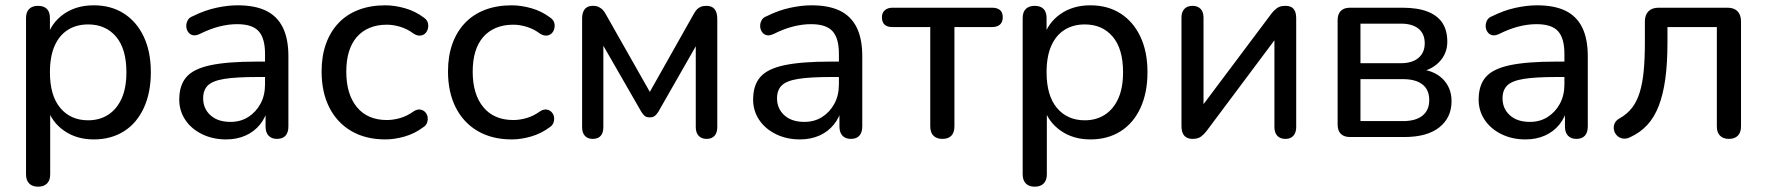

<svg xmlns="http://www.w3.org/2000/svg" viewBox="-20 -516 6654 723"><path d="M123 187Q102 187 90 175Q78 163 78 141V-448Q78 -471 90 -482.5Q102 -494 123 -494Q145 -494 156.5 -482.5Q168 -471 168 -448V-357L157 -375Q173 -430 220 -463Q267 -496 333 -496Q398 -496 446 -465.5Q494 -435 521 -378.5Q548 -322 548 -244Q548 -167 521.5 -109.5Q495 -52 446.5 -21.5Q398 9 333 9Q268 9 221 -24Q174 -57 158 -111H169V141Q169 163 157 175Q145 187 123 187ZM312 -63Q355 -63 387.5 -84Q420 -105 438 -145Q456 -185 456 -244Q456 -332 417 -378Q378 -424 312 -424Q268 -424 235.5 -403.5Q203 -383 185.5 -343Q168 -303 168 -244Q168 -156 207 -109.5Q246 -63 312 -63Z M831 9Q781 9 740.5 -11Q700 -31 677.5 -65Q655 -99 655 -141Q655 -195 682 -226Q709 -257 773 -270.5Q837 -284 945 -284H992V-226H947Q870 -226 825.5 -219Q781 -212 763 -194.5Q745 -177 745 -146Q745 -107 772.5 -82Q800 -57 848 -57Q886 -57 915 -75.5Q944 -94 961 -125.5Q978 -157 978 -198V-313Q978 -372 954 -398.5Q930 -425 873 -425Q840 -425 805 -416Q770 -407 732 -388Q717 -381 706 -383.5Q695 -386 688.5 -395.5Q682 -405 681.5 -416.5Q681 -428 686.5 -439Q692 -450 706 -455Q750 -477 793.5 -486.5Q837 -496 875 -496Q940 -496 982 -475.5Q1024 -455 1045 -412.5Q1066 -370 1066 -304V-40Q1066 -17 1055 -5Q1044 7 1023 7Q1003 7 991.5 -5Q980 -17 980 -40V-111H989Q981 -74 959 -47Q937 -20 904.5 -5.5Q872 9 831 9Z M1431 9Q1357 9 1303 -22.5Q1249 -54 1220 -111.5Q1191 -169 1191 -247Q1191 -305 1207.5 -351Q1224 -397 1255 -429.5Q1286 -462 1330.5 -479Q1375 -496 1431 -496Q1466 -496 1505 -485Q1544 -474 1577 -449Q1588 -441 1591 -430.5Q1594 -420 1591.5 -409Q1589 -398 1581.5 -390.5Q1574 -383 1562.5 -382Q1551 -381 1538 -389Q1514 -407 1487.5 -415Q1461 -423 1437 -423Q1400 -423 1371.5 -411Q1343 -399 1323.5 -376.5Q1304 -354 1294 -321.5Q1284 -289 1284 -246Q1284 -161 1324 -112.5Q1364 -64 1437 -64Q1461 -64 1487 -71.5Q1513 -79 1538 -97Q1551 -105 1562 -103.5Q1573 -102 1580.5 -94.5Q1588 -87 1590 -76.5Q1592 -66 1588.5 -55Q1585 -44 1574 -37Q1542 -13 1504 -2Q1466 9 1431 9Z M1907 9Q1833 9 1779 -22.5Q1725 -54 1696 -111.5Q1667 -169 1667 -247Q1667 -305 1683.5 -351Q1700 -397 1731 -429.5Q1762 -462 1806.5 -479Q1851 -496 1907 -496Q1942 -496 1981 -485Q2020 -474 2053 -449Q2064 -441 2067 -430.5Q2070 -420 2067.5 -409Q2065 -398 2057.5 -390.5Q2050 -383 2038.5 -382Q2027 -381 2014 -389Q1990 -407 1963.5 -415Q1937 -423 1913 -423Q1876 -423 1847.5 -411Q1819 -399 1799.5 -376.5Q1780 -354 1770 -321.5Q1760 -289 1760 -246Q1760 -161 1800 -112.5Q1840 -64 1913 -64Q1937 -64 1963 -71.5Q1989 -79 2014 -97Q2027 -105 2038 -103.5Q2049 -102 2056.5 -94.5Q2064 -87 2066 -76.5Q2068 -66 2064.5 -55Q2061 -44 2050 -37Q2018 -13 1980 -2Q1942 9 1907 9Z M2212 7Q2193 7 2182.5 -4.5Q2172 -16 2172 -37V-445Q2172 -461 2176.5 -472Q2181 -483 2190 -488.5Q2199 -494 2213 -494Q2226 -494 2235 -489.5Q2244 -485 2250.5 -478Q2257 -471 2262 -461L2427 -170L2591 -461Q2597 -472 2603 -479Q2609 -486 2618 -490Q2627 -494 2640 -494Q2661 -494 2671 -481.5Q2681 -469 2681 -445V-37Q2681 -16 2670.5 -4.5Q2660 7 2641 7Q2622 7 2611 -4.5Q2600 -16 2600 -37V-382H2623L2459 -95Q2454 -87 2447 -80.5Q2440 -74 2427 -74Q2413 -74 2406.5 -80.5Q2400 -87 2395 -95L2230 -382H2252V-37Q2252 -16 2242 -4.5Q2232 7 2212 7Z M2992 9Q2942 9 2901.5 -11Q2861 -31 2838.5 -65Q2816 -99 2816 -141Q2816 -195 2843 -226Q2870 -257 2934 -270.5Q2998 -284 3106 -284H3153V-226H3108Q3031 -226 2986.5 -219Q2942 -212 2924 -194.5Q2906 -177 2906 -146Q2906 -107 2933.5 -82Q2961 -57 3009 -57Q3047 -57 3076 -75.5Q3105 -94 3122 -125.5Q3139 -157 3139 -198V-313Q3139 -372 3115 -398.5Q3091 -425 3034 -425Q3001 -425 2966 -416Q2931 -407 2893 -388Q2878 -381 2867 -383.5Q2856 -386 2849.5 -395.5Q2843 -405 2842.5 -416.5Q2842 -428 2847.5 -439Q2853 -450 2867 -455Q2911 -477 2954.5 -486.5Q2998 -496 3036 -496Q3101 -496 3143 -475.5Q3185 -455 3206 -412.5Q3227 -370 3227 -304V-40Q3227 -17 3216 -5Q3205 7 3184 7Q3164 7 3152.5 -5Q3141 -17 3141 -40V-111H3150Q3142 -74 3120 -47Q3098 -20 3065.5 -5.5Q3033 9 2992 9Z M3529 7Q3507 7 3495 -5Q3483 -17 3483 -40V-414H3341Q3301 -414 3301 -451Q3301 -468 3312 -477.5Q3323 -487 3341 -487H3715Q3756 -487 3756 -451Q3756 -433 3745.5 -423.5Q3735 -414 3715 -414H3574V-40Q3574 -17 3562.5 -5Q3551 7 3529 7Z M3876 187Q3855 187 3843 175Q3831 163 3831 141V-448Q3831 -471 3843 -482.5Q3855 -494 3876 -494Q3898 -494 3909.5 -482.5Q3921 -471 3921 -448V-357L3910 -375Q3926 -430 3973 -463Q4020 -496 4086 -496Q4151 -496 4199 -465.5Q4247 -435 4274 -378.5Q4301 -322 4301 -244Q4301 -167 4274.5 -109.5Q4248 -52 4199.5 -21.5Q4151 9 4086 9Q4021 9 3974 -24Q3927 -57 3911 -111H3922V141Q3922 163 3910 175Q3898 187 3876 187ZM4065 -63Q4108 -63 4140.5 -84Q4173 -105 4191 -145Q4209 -185 4209 -244Q4209 -332 4170 -378Q4131 -424 4065 -424Q4021 -424 3988.5 -403.5Q3956 -383 3938.5 -343Q3921 -303 3921 -244Q3921 -156 3960 -109.5Q3999 -63 4065 -63Z M4471 7Q4458 7 4448.5 2Q4439 -3 4434 -14Q4429 -25 4429 -42V-450Q4429 -471 4440 -482.5Q4451 -494 4471 -494Q4490 -494 4501 -482.5Q4512 -471 4512 -450V-89H4486L4768 -465Q4776 -476 4788 -485Q4800 -494 4820 -494Q4834 -494 4843 -489Q4852 -484 4856.5 -473.5Q4861 -463 4861 -446V-37Q4861 -17 4850.5 -5Q4840 7 4821 7Q4800 7 4789.5 -5Q4779 -17 4779 -37V-399H4805L4523 -22Q4515 -11 4503 -2Q4491 7 4471 7Z M5064 0Q5041 0 5029 -12Q5017 -24 5017 -47V-440Q5017 -463 5029 -475Q5041 -487 5064 -487H5260Q5319 -487 5356.5 -472Q5394 -457 5412 -429Q5430 -401 5430 -359Q5430 -313 5398 -281Q5366 -249 5314 -243V-256Q5376 -254 5411 -220.5Q5446 -187 5446 -135Q5446 -73 5400 -36.5Q5354 0 5268 0ZM5103 -60H5263Q5311 -60 5336.5 -80.5Q5362 -101 5362 -139Q5362 -178 5336.5 -198Q5311 -218 5263 -218H5103ZM5103 -278H5255Q5298 -278 5321.5 -298Q5345 -318 5345 -353Q5345 -389 5321.5 -408Q5298 -427 5255 -427H5103Z M5724 9Q5674 9 5633.5 -11Q5593 -31 5570.5 -65Q5548 -99 5548 -141Q5548 -195 5575 -226Q5602 -257 5666 -270.5Q5730 -284 5838 -284H5885V-226H5840Q5763 -226 5718.5 -219Q5674 -212 5656 -194.5Q5638 -177 5638 -146Q5638 -107 5665.5 -82Q5693 -57 5741 -57Q5779 -57 5808 -75.5Q5837 -94 5854 -125.5Q5871 -157 5871 -198V-313Q5871 -372 5847 -398.5Q5823 -425 5766 -425Q5733 -425 5698 -416Q5663 -407 5625 -388Q5610 -381 5599 -383.5Q5588 -386 5581.5 -395.5Q5575 -405 5574.5 -416.5Q5574 -428 5579.5 -439Q5585 -450 5599 -455Q5643 -477 5686.5 -486.5Q5730 -496 5768 -496Q5833 -496 5875 -475.5Q5917 -455 5938 -412.5Q5959 -370 5959 -304V-40Q5959 -17 5948 -5Q5937 7 5916 7Q5896 7 5884.5 -5Q5873 -17 5873 -40V-111H5882Q5874 -74 5852 -47Q5830 -20 5797.5 -5.5Q5765 9 5724 9Z M6491 7Q6469 7 6457 -5Q6445 -17 6445 -40V-414H6259V-354Q6259 -278 6251 -219.5Q6243 -161 6226.5 -118Q6210 -75 6183.5 -46Q6157 -17 6118 1Q6103 8 6090 5.5Q6077 3 6068.5 -6Q6060 -15 6057.5 -27Q6055 -39 6060 -51Q6065 -63 6080 -71Q6108 -87 6126 -110.5Q6144 -134 6154.5 -168Q6165 -202 6169.5 -248Q6174 -294 6174 -356V-435Q6174 -460 6187.5 -473.5Q6201 -487 6226 -487H6485Q6510 -487 6523 -473.5Q6536 -460 6536 -435V-40Q6536 -17 6524 -5Q6512 7 6491 7Z"/></svg>

Font: Nunito Medium
Style: Regular
Weight: 500
Designer: Vernon Adams
Foundry: Vernon Adams
Version: Version 3.601